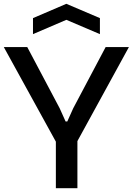

<svg xmlns="http://www.w3.org/2000/svg" viewBox="-20 -987 698 1007"><path d="M273 -244 0 -740H123L293 -419L324 -350H333L364 -419L534 -740H656L386 -247V0H273ZM153 -892 328 -967 504 -892V-808L328 -883L153 -808Z"/></svg>

Font: Encode Sans Normal
Style: Medium
Weight: 500
Designer: Pablo Impallari, Andres Torresi
Foundry: Pablo Impallari, Andres Torresi
Version: Version 1.000; ttfautohint (v1.00) -l 8 -r 50 -G 200 -x 14 -